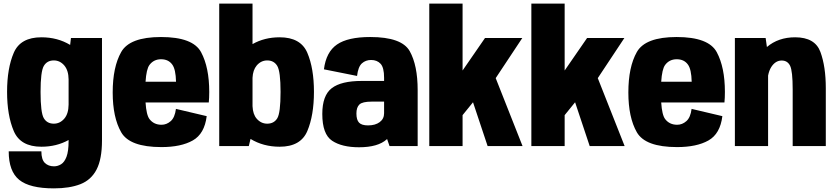

<svg xmlns="http://www.w3.org/2000/svg" viewBox="-20 -805 4610 1058"><path d="M277 233Q143.5 233 85.8 186Q28 139 28 29H208Q208 74 227.2 92.8Q246.5 111.5 277.5 111.5Q298 111.5 316.5 100.2Q335 89 346.5 58.8Q358 28.5 358 -28V-33.5Q291.5 3.5 208 3.5Q92.5 3.5 55.8 -83Q19 -169.5 19 -299Q19 -428.5 55.8 -514Q92.5 -599.5 208 -599.5Q297 -599.5 366.5 -557.5L371 -595.5H542V-31Q542 71.5 512.2 129Q482.5 186.5 423.2 209.8Q364 233 277 233ZM358 -367.5Q357.5 -416.5 334.5 -444Q310.5 -472 276.5 -472Q239.5 -472 221.5 -441.8Q203.5 -411.5 203.5 -298.5Q203.5 -183.5 221.5 -153.5Q239.5 -123.5 276.5 -123.5Q310.5 -123.5 334.5 -151.5Q357.5 -178.5 358 -228.5Z M869.5 5.5Q694.5 5.5 647.8 -76.2Q601 -158 601 -295.5Q601 -435.5 647.8 -518.2Q694.5 -601 867 -601Q1043.5 -601 1088.2 -517.2Q1133 -433.5 1133 -298.5Q1133 -265.5 1130.5 -240.5H782Q786.5 -171 804 -148.5Q828 -117.5 870 -117.5Q898 -117.5 920.8 -137.5Q943.5 -157.5 949.5 -205L1119 -165Q1107 -67.5 1042.2 -31Q977.5 5.5 869.5 5.5ZM782 -354.5H950Q948.5 -423.5 929 -449.5Q908 -478.5 867.5 -478.5Q827 -478.5 803.5 -447Q786.5 -424 782 -354.5Z M1188 0V-785H1371.5V-562Q1437.5 -599.5 1521 -599.5Q1637 -599.5 1673.5 -514Q1710 -428.5 1710 -299Q1710 -169.5 1673.5 -83Q1637 3.5 1521 3.5Q1431 3.5 1360.5 -39.5L1351 0ZM1371.5 -376V-220Q1373.5 -175 1394.5 -151Q1418.5 -123.5 1452.5 -123.5Q1489.5 -123.5 1507.8 -153Q1526 -182.5 1526 -298.5Q1526 -411.5 1507.8 -441.8Q1489.5 -472 1452.5 -472Q1418.5 -472 1394.5 -444Q1373.5 -419 1371.5 -376Z M2126.5 0 2113 -39Q2112.5 -38.5 2111.5 -37.5Q2063 6.5 1958.5 6.5Q1864 6.5 1810 -29.5Q1756 -65.5 1756 -177Q1756 -279 1808 -319Q1860 -359 1973.5 -359H2096.5V-376.5Q2096.5 -433 2077 -453.8Q2057.5 -474.5 2025 -474.5Q1995 -474.5 1974.2 -455.8Q1953.5 -437 1947.5 -386.5L1765 -423Q1777 -518.5 1837 -559.8Q1897 -601 2020 -601Q2194 -601 2237.8 -523Q2281.5 -445 2281.5 -308.5V0ZM2096.5 -181V-245H2027.5Q1977 -245 1960.5 -229.2Q1944 -213.5 1944 -179.5Q1944 -144.5 1958.5 -129.2Q1973 -114 2008 -114Q2048 -114 2072.2 -132Q2096.5 -150 2096.5 -181Z M2345.5 0V-785H2529V-416.5L2652.5 -595.5H2858L2711.5 -374.5L2859.5 0H2667L2586.5 -241.5L2529 -170.5V0Z M2908 0V-785H3091.5V-416.5L3215 -595.5H3420.5L3274 -374.5L3422 0H3229.5L3149 -241.5L3091.5 -170.5V0Z M3711 5.5Q3536 5.5 3489.2 -76.2Q3442.5 -158 3442.5 -295.5Q3442.5 -435.5 3489.2 -518.2Q3536 -601 3708.5 -601Q3885 -601 3929.8 -517.2Q3974.5 -433.5 3974.5 -298.5Q3974.5 -265.5 3972 -240.5H3623.5Q3628 -171 3645.5 -148.5Q3669.5 -117.5 3711.5 -117.5Q3739.5 -117.5 3762.2 -137.5Q3785 -157.5 3791 -205L3960.5 -165Q3948.5 -67.5 3883.8 -31Q3819 5.5 3711 5.5ZM3623.5 -354.5H3791.5Q3790 -423.5 3770.5 -449.5Q3749.5 -478.5 3709 -478.5Q3668.5 -478.5 3645 -447Q3628 -424 3623.5 -354.5Z M4029.5 0V-595.5H4199L4206 -546Q4269 -599.5 4361.5 -599.5Q4471 -599.5 4500.8 -518.8Q4530.5 -438 4530.5 -319V0H4348V-312Q4348 -413.5 4333.8 -442.5Q4319.5 -471.5 4287.5 -471.5Q4253.5 -471.5 4230.5 -436.5Q4218 -417 4212.5 -388.5V0Z"/></svg>

Font: Anybody ExtraBold
Style: Regular
Weight: 800
Designer: Tyler Finck
Foundry: Etcetera Type Company
Version: Version 1.010; ttfautohint (v1.8.3) -l 8 -r 50 -G 200 -x 14 